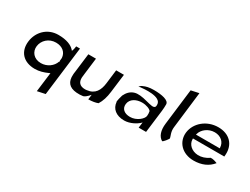

<svg xmlns="http://www.w3.org/2000/svg" viewBox="-75 -1385 2946 2266"><g transform="rotate(30 1398.5 -251.5)"><path d="M317 3C377 3 434 -15 485 -38L503 -46L470 218L578 195L660 -472H608C606 -458 603 -431 597 -417L590 -401L580 -413C543 -453 475 -485 360 -485C207 -485 106 -372 90 -241C72 -95 160 3 317 3ZM523 -214C501 -147 430 -92 344 -92C247 -92 193 -163 203 -241C213 -323 284 -392 381 -392C470 -392 526 -341 530 -268V-267C529 -258 528 -248 527 -237C526 -229 525 -222 530 -216Z M779 -463 747 -203C745 -190 743 -178 743 -166C736 -66 779 -10 884 -1C914 2 942 0 973 -4C995 -12 1013 -26 1028 -42L1052 -68L1044 -2C1097 -3 1139 -10 1172 -23C1204 -73 1224 -136 1233 -213L1264 -463H1158L1135 -274C1123 -175 1082 -98 974 -87C969 -86 960 -85 952 -85C877 -85 847 -125 850 -189C851 -206 854 -225 856 -243L883 -463Z M1522 -458H1521C1506 -453 1495 -443 1481 -428C1487 -430 1497 -432 1507 -433C1539 -436 1782 -466 1780 -352C1780 -345 1780 -338 1778 -331C1773 -310 1751 -308 1733 -310C1687 -315 1610 -343 1554 -347C1524 -349 1503 -349 1481 -343C1425 -328 1391 -288 1368 -240C1365 -235 1340 -139 1349 -141C1356 -55 1423 3 1534 3C1617 3 1693 -47 1716 -67L1736 -86L1726 -10H1827L1865 -320C1869 -352 1870 -382 1870 -411C1868 -464 1773 -485 1661 -485C1597 -485 1554 -474 1522 -458ZM1573 -68C1495 -68 1447 -109 1455 -176C1464 -250 1537 -287 1615 -287C1673 -287 1727 -265 1739 -244L1740 -243V-242C1744 -223 1746 -201 1743 -179C1738 -137 1663 -68 1573 -68Z M2046 -10C2063 -15 2101 -66 2109 -82C2107 -112 2076 -154 2085 -224L2144 -721L2037 -698L1978 -210C1966 -112 1991 -41 2046 -10Z M2345 -209V-220H2772C2773 -229 2774 -236 2774 -245C2784 -389 2691 -485 2540 -485C2382 -485 2256 -376 2239 -241C2223 -107 2322 3 2480 3C2587 3 2674 -34 2732 -107C2710 -116 2672 -130 2641 -127C2593 -93 2540 -77 2492 -79C2406 -83 2346 -140 2345 -209ZM2676 -289 2677 -277H2353L2356 -288C2374 -354 2446 -412 2533 -412C2616 -412 2673 -359 2676 -289Z"/></g></svg>

Font: Bluebird
Style: LiExtObl
Weight: 300
Designer: Jasper
Foundry: Cannot Into Space Fonts
Version: Version 0.98